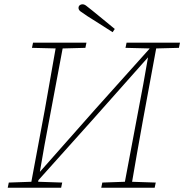

<svg xmlns="http://www.w3.org/2000/svg" viewBox="-20 -875 859 895"><path d="M16 0 21 -24 135 -28H150L270 -24L265 0ZM121 0 189 -364Q203 -442 216.5 -520Q230 -598 244 -676H277L187 -196L153 0ZM129 -652 134 -676H383L378 -652L265 -649H250ZM452 0 457 -24 570 -28H585L706 -24L701 0ZM557 0 648 -483 682 -676H713L646 -313Q632 -235 618 -156.5Q604 -78 591 0ZM565 -652 570 -676H819L814 -652L700 -649H685ZM150 -25V-74H166L426 -368L687 -659V-610H672L410 -315ZM515 -740 505 -725Q475 -744 445.5 -763Q416 -782 387 -800Q364 -815 355 -822Q346 -829 346 -838Q346 -846 351.5 -850.5Q357 -855 364 -855Q373 -855 381.5 -848.5Q390 -842 410 -826Q435 -806 461.5 -784Q488 -762 515 -740Z"/></svg>

Font: Source Serif 4 ExtraLight
Style: Italic
Weight: 250
Italic angle: -12°
Designer: Frank Grießhammer
Foundry: Adobe Systems Incorporated
Version: Version 4.004;hotconv 1.0.116;makeotfexe 2.5.65601